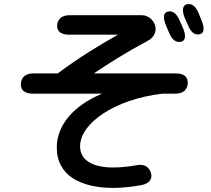

<svg xmlns="http://www.w3.org/2000/svg" viewBox="-20 -872 1040 947"><path d="M847 -510H443C519 -561 604 -615 704 -668C783 -707 742 -797 679 -797H324C286 -797 265 -780 262 -749C259 -719 280 -701 320 -701H562C462 -645 364 -584 265 -510H145C107 -510 86 -493 83 -460C80 -428 102 -410 142 -410H484C340 -351 262 -253 260 -149C258 -4 380 53 534 55C580 55 628 50 678 41C718 33 734 9 724 -21C713 -52 689 -64 652 -57C614 -50 577 -46 541 -46C445 -45 374 -77 375 -152C376 -263 543 -382 781 -410H844C882 -410 903 -427 906 -460C908 -493 887 -510 847 -510ZM799 -746 815 -708C829 -675 849 -661 873 -666C895 -671 899 -696 882 -735L865 -773C850 -807 831 -820 808 -815C786 -810 782 -785 799 -746ZM892 -782 908 -746C922 -712 941 -698 965 -703C987 -708 990 -733 974 -772L959 -808C945 -842 926 -856 902 -851C880 -846 876 -821 892 -782Z"/></svg>

Font: 寒蝉团圆体 Round
Style: Regular
Weight: 500
Designer: 寒蝉字型
Version: Version 2.700;Glyphs 3.1.1 (3135)